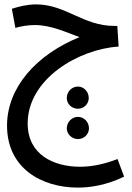

<svg xmlns="http://www.w3.org/2000/svg" viewBox="-20 -461 599 874"><path d="M335 393C390 393 465 382 545 343L515 263C450 288 395 298 344 298C227 298 106 245 106 101C106 -103 340 -238 520 -249L514 -343H501C357 -343 280 -441 144 -441C105 -441 64 -431 34 -421L50 -334C74 -341 106 -347 139 -347C212 -347 281 -314 342 -292C143 -211 12 -61 12 111C12 303 167 393 335 393ZM335 34C362 34 384 12 384 -15C384 -43 362 -67 335 -67C306 -67 284 -43 284 -15C284 12 306 34 335 34ZM335 172C363 172 385 150 385 123C385 95 363 71 335 71C307 71 284 95 284 123C284 150 307 172 335 172Z"/></svg>

Font: Noto Sans Arabic Cond Med
Style: Regular
Weight: 500
Width: 3
Designer: Monotype Design Team, Nadine Chahine, Nizar Qandah and Khaled Hosny
Foundry: Monotype Imaging Inc.
Version: Version 2.012